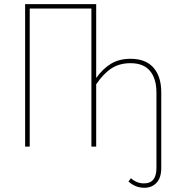

<svg xmlns="http://www.w3.org/2000/svg" viewBox="-20 -701 842 918"><path d="M604 -419.9Q676.3 -419.9 713.6 -377.7Q751 -335.4 751 -259.8V102.1Q751 148.9 728.5 172.9Q706.1 196.8 669.9 196.8Q627.9 196.8 594.2 167L606 150.9Q632.8 175.8 668.9 175.8Q728 175.8 728 102.1V-257.8Q728 -324.7 697.3 -361.8Q666.5 -398.9 604 -398.9Q551.3 -398.9 512.9 -374Q474.6 -349.1 439.9 -297.9V0H417V-660.2H122.1V0H100.1V-681.2H439.9V-328.1Q471.7 -372.6 510.7 -396.2Q549.8 -419.9 604 -419.9Z"/></svg>

Font: Fira Sans Compressed Thin
Style: Regular
Weight: 100
Width: 1
Designer: Carrois Corporate & Edenspiekermann AG
Foundry: Carrois Corporate GbR & Edenspiekermann AG
Version: Version 4.203;PS 004.203;hotconv 1.0.88;makeotf.lib2.5.64775